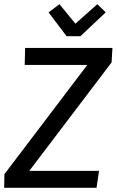

<svg xmlns="http://www.w3.org/2000/svg" viewBox="-20 -897 560 917"><path d="M120 -81H453L441 0H0L1 -65L397 -587H98L100 -668H517L513 -599ZM340 -784 445 -877 485 -838 364 -724H298L212 -838L264 -877Z"/></svg>

Font: Rambla
Style: Italic
Weight: 400
Italic angle: -12°
Designer: Martin Sommaruga
Foundry: Martin Sommaruga
Version: Version 1.001